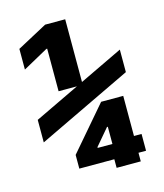

<svg xmlns="http://www.w3.org/2000/svg" viewBox="-111 -818 772 906"><g transform="rotate(-15 275.0 -365.0)"><path d="M175 -415V-623H171L48 -555V-656L195 -735H293V-415ZM346 5V-37H175V-104L356 -315H464V-119H501V-37H464V5ZM284 -109H356V-193H352L284 -113ZM45 -200V-310L505 -530V-420Z"/></g></svg>

Font: M PLUS Code Latin SemiExpanded
Style: Bold
Weight: 700
Width: 6
Designer: Coji Morishita
Foundry: UNDERFOREST DESIGN
Version: Version 1.002; ttfautohint (v1.8.3)